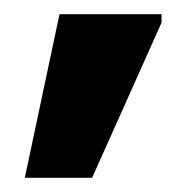

<svg xmlns="http://www.w3.org/2000/svg" viewBox="-20 -178 258 271"><path d="M110 73H15L64 -158H208V-146Z"/></svg>

Font: Phudu Light
Style: Bold
Weight: 700
Version: Version 1.005;gftools[0.9.23]